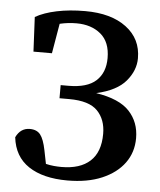

<svg xmlns="http://www.w3.org/2000/svg" viewBox="-51 -726 657 787"><g transform="rotate(5 277.5 -332.0)"><path d="M255 17Q155 17 95.5 -22.5Q36 -62 27 -141Q46 -180 84 -180Q113 -180 127.5 -161.5Q142 -143 151 -98L162 -43Q179 -39 195 -37.5Q211 -36 226 -36Q303 -36 344 -73.5Q385 -111 385 -186Q385 -245 350.5 -280.5Q316 -316 234 -316H194V-370H226Q303 -370 339.5 -403.5Q376 -437 376 -497Q376 -563 337 -595.5Q298 -628 237 -628Q219 -628 202 -626Q185 -624 168 -620L147 -497H71L64 -639Q99 -659 151.5 -670Q204 -681 268 -681Q375 -681 437.5 -634Q500 -587 500 -507Q500 -457 463 -413Q426 -369 342 -350Q438 -335 479.5 -290.5Q521 -246 521 -180Q521 -122 489 -78Q457 -34 397.5 -8.5Q338 17 255 17Z"/></g></svg>

Font: Source Serif 4 Semibold
Style: Regular
Weight: 600
Designer: Frank Grießhammer
Foundry: Adobe
Version: Version 4.005;hotconv 1.1.0;makeotfexe 2.6.0